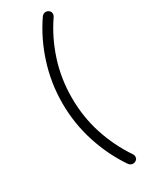

<svg xmlns="http://www.w3.org/2000/svg" viewBox="-242 -837 811 1038"><g transform="rotate(-30 163.5 -317.5)"><path d="M270 151Q259 158 247.5 155.5Q236 153 228 143Q161 45 123 -73Q85 -191 85 -317Q85 -443 123 -561.5Q161 -680 228 -777Q236 -788 247.5 -790.5Q259 -793 270 -786Q281 -779 282.5 -767Q284 -755 277 -745Q214 -653 179 -544.5Q144 -436 144 -317Q144 -198 179 -90Q214 18 277 111Q284 121 282.5 133Q281 145 270 151Z"/></g></svg>

Font: Shin Retro Maru Gothic Regular
Style: Regular
Weight: 400
Designer: Iose
Foundry: Typographish
Version: Version 1.002